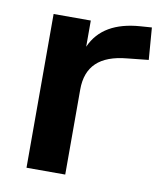

<svg xmlns="http://www.w3.org/2000/svg" viewBox="-68 -608 558 663"><g transform="rotate(10 211.0 -276.0)"><path d="M205.1 0V-298.3C205.1 -379.4 251 -423.3 345.7 -432.1L420.4 -439.9L411.6 -552.2L371.1 -549.3C286.1 -543 227.5 -510.7 199.7 -447.3V-539.1H69.3V0Z"/></g></svg>

Font: Winston SemiBold
Style: Regular
Weight: 600
Designer: Vernon Adams, Kim Jin-seong, David Berlow, Cristiano Sobral
Foundry: The Winston Project Authors
Version: Version 3.004